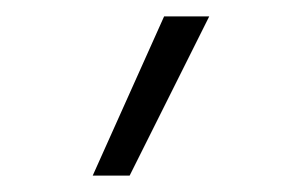

<svg xmlns="http://www.w3.org/2000/svg" viewBox="-20 -810 369 234"><path d="M93 -596 180 -790H235L138 -596Z"/></svg>

Font: Georama Condensed Light
Style: Regular
Weight: 300
Width: 3
Designer: Jean-Baptiste Levee
Foundry: Production Type
Version: Version 1.000